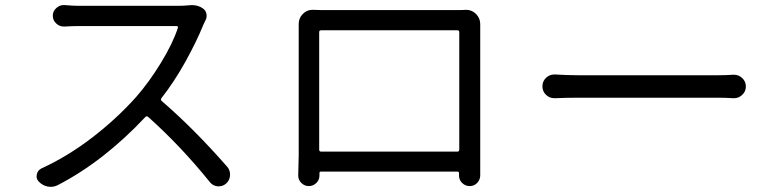

<svg xmlns="http://www.w3.org/2000/svg" viewBox="-20 -722 3040 751"><path d="M717.8 -701.2Q724.6 -702.1 730.5 -702.1Q755.9 -702.1 774.4 -688.5Q785.2 -680.7 787.6 -667Q790 -653.3 783.2 -641.6Q778.3 -631.8 775.4 -625Q748 -557.6 704.6 -479.5Q661.1 -401.4 611.3 -337.9Q607.4 -332 612.3 -327.1Q738.3 -218.8 869.1 -69.3Q879.9 -56.6 879.9 -39.1Q879.9 -17.6 864.3 -3.9Q851.6 6.8 835.9 6.8Q833 6.8 831.1 6.8Q812.5 4.9 800.8 -9.8Q686.5 -151.4 559.6 -264.6Q553.7 -269.5 548.8 -264.6Q385.7 -90.8 206.1 2Q192.4 8.8 178.7 8.8Q172.9 8.8 167 7.8Q146.5 3.9 131.8 -11.7Q123 -20.5 123 -32.2Q123 -36.1 124 -40Q127 -55.7 142.6 -63.5Q245.1 -110.4 340.8 -184.1Q436.5 -257.8 511.7 -341.8Q562.5 -399.4 609.4 -476.1Q656.2 -552.7 675.8 -613.3Q676.8 -615.2 675.3 -617.7Q673.8 -620.1 670.9 -620.1H288.1Q266.6 -620.1 232.4 -618.2Q231.4 -618.2 229.5 -618.2Q212.9 -618.2 200.2 -629.9Q186.5 -642.6 186.5 -660.2Q186.5 -678.7 200.2 -690.4Q212.9 -702.1 228.5 -702.1Q230.5 -702.1 232.4 -702.1Q267.6 -699.2 288.1 -699.2H673.8Q697.3 -699.2 717.8 -701.2Z M1776.4 -596.7Q1776.4 -603.5 1768.6 -603.5H1236.3Q1228.5 -603.5 1228.5 -596.7V-136.7Q1228.5 -128.9 1236.3 -128.9H1768.6Q1776.4 -128.9 1776.4 -136.7ZM1858.4 -607.4V-114.3V-36.1Q1858.4 -19.5 1846.7 -6.8Q1835 5.9 1817.4 5.9Q1799.8 5.9 1787.1 -6.8Q1775.4 -18.6 1775.4 -36.1V-44.9Q1775.4 -50.8 1768.6 -50.8H1235.4Q1229.5 -50.8 1229.5 -44.9Q1229.5 -37.1 1229.5 -35.2Q1229.5 -18.6 1217.8 -6.8Q1205.1 5.9 1188 5.9Q1170.9 5.9 1158.2 -6.8Q1146.5 -18.6 1146.5 -35.2L1148.4 -115.2V-607.4V-627.9Q1148.4 -651.4 1164.1 -667Q1179.7 -683.6 1202.1 -683.6Q1203.1 -683.6 1204.1 -683.6Q1222.7 -682.6 1235.4 -682.6H1772.5Q1791 -682.6 1802.7 -683.6Q1802.7 -683.6 1802.7 -683.6Q1826.2 -683.6 1842.3 -667Q1858.4 -650.4 1858.4 -627.9Z M2151.4 -337.9Q2149.4 -337.9 2148.4 -337.9Q2129.9 -337.9 2116.2 -350.6Q2101.6 -364.3 2101.6 -384.3Q2101.6 -404.3 2116.2 -418Q2129.9 -430.7 2148.4 -430.7Q2149.4 -430.7 2151.4 -430.7Q2199.2 -427.7 2241.2 -427.7H2789.1Q2819.3 -427.7 2847.7 -429.7Q2849.6 -429.7 2850.6 -429.7Q2869.1 -429.7 2882.8 -417Q2897.5 -403.3 2897.5 -383.8Q2897.5 -364.3 2882.8 -350.6Q2869.1 -337.9 2851.6 -337.9Q2849.6 -337.9 2847.7 -337.9Q2816.4 -339.8 2790 -339.8H2241.2Q2193.4 -339.8 2151.4 -337.9Z"/></svg>

Font: Gen Jyuu Gothic Regular
Style: Regular
Weight: 400
Designer: [Source Han Sans]
Ryoko NISHIZUKA  (kana & ideographs); Paul D. Hunt (Latin, Greek & Cyrillic); Wenlong ZHANG  (bopomofo
Version: Version 1.002.20150607